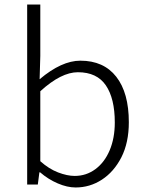

<svg xmlns="http://www.w3.org/2000/svg" viewBox="-20 -815 643 848"><path d="M157 -54H154L147 0H100V-795H158V-568L155 -465Q252 -547 335 -547Q438 -547 493.5 -476Q549 -405 549 -275Q549 -185 516 -120Q483 -56 430 -21.5Q377 13 314 13Q277 13 235 -5Q193 -23 157 -54ZM487 -274Q487 -380 447.5 -438Q408 -496 324 -496Q250 -496 158 -412V-103Q196 -69 236.5 -53.5Q277 -38 310 -38Q361 -38 401.5 -68Q442 -98 464.5 -151.5Q487 -205 487 -274Z"/></svg>

Font: Merged Yaku Han JP Light
Style: Regular
Weight: 300
Designer: Ryoko NISHIZUKA 西塚涼子 (kana, bopomofo & ideographs); Paul D. Hunt (Latin, Greek & Cyrillic); Sandoll Communications 산돌커뮤니
Foundry: Adobe
Version: Version 2.004